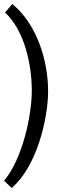

<svg xmlns="http://www.w3.org/2000/svg" viewBox="-20 -814 284 954"><path d="M5 -752C100 -664 138 -497 138 -364C138 -239 91 -23 0 84L38 120C163 14 219 -225 219 -361C219 -516 161 -697 41 -794Z"/></svg>

Font: Englebert
Style: Regular
Weight: 400
Designer: Astigmatic (AOETI)
Foundry: Astigmatic (AOETI)
Version: Version 1.000